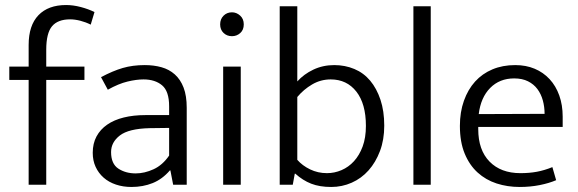

<svg xmlns="http://www.w3.org/2000/svg" viewBox="-20 -735 2298 764"><path d="M243 -715Q271 -715 301.5 -707Q332 -699 356 -687L341 -637Q321 -647 299.5 -652.5Q278 -658 259 -658Q210 -658 187 -630.5Q164 -603 164 -537V-470H316V-417H164V0H94V-417H17V-470H94V-556Q94 -634 133 -674.5Q172 -715 243 -715Z M382 -428Q429 -453 468.5 -464.5Q508 -476 556 -476Q592 -476 622.5 -467.5Q653 -459 675.5 -439Q698 -419 710.5 -386.5Q723 -354 723 -306V0H669L658 -57H656Q626 -22 587.5 -6.5Q549 9 503 9Q470 9 441.5 -0.5Q413 -10 392.5 -28Q372 -46 360.5 -71Q349 -96 349 -127Q349 -164 364 -192Q379 -220 406.5 -239Q434 -258 472.5 -267.5Q511 -277 558 -277H653V-312Q653 -372 625 -395.5Q597 -419 551 -419Q523 -419 487.5 -410.5Q452 -402 409 -378ZM653 -226 575 -225Q492 -223 457 -196Q422 -169 422 -130Q422 -83 451 -64Q480 -45 520 -45Q555 -45 591 -61.5Q627 -78 653 -116Z M868 0V-470H938V0ZM903 -591Q883 -591 869.5 -604Q856 -617 856 -638Q856 -659 869.5 -672.5Q883 -686 903 -686Q921 -686 935.5 -673Q950 -660 950 -638Q950 -616 936 -603.5Q922 -591 903 -591Z M1509 -235Q1509 -179 1492 -134Q1475 -89 1446.5 -57Q1418 -25 1379.5 -8Q1341 9 1298 9Q1252 9 1218.5 -4Q1185 -17 1155 -44H1153L1145 0H1093V-710H1163V-411Q1189 -440 1227 -458Q1265 -476 1310 -476Q1353 -476 1390 -460.5Q1427 -445 1453 -414Q1479 -383 1494 -338Q1509 -293 1509 -235ZM1436 -234Q1436 -322 1398 -370.5Q1360 -419 1296 -419Q1256 -419 1222 -399Q1188 -379 1163 -349V-99Q1183 -76 1214 -61Q1245 -46 1281 -46Q1311 -46 1339 -58Q1367 -70 1388.5 -93.5Q1410 -117 1423 -152Q1436 -187 1436 -234Z M1625 0V-710H1694V0Z M2219 -230H1883V-221Q1883 -138 1928 -92Q1973 -46 2051 -46Q2086 -46 2116 -51.5Q2146 -57 2178 -70L2193 -18Q2165 -6 2127.5 1.5Q2090 9 2048 9Q1999 9 1956 -5Q1913 -19 1880.5 -48.5Q1848 -78 1829 -124Q1810 -170 1810 -234Q1810 -289 1826 -334Q1842 -379 1870.5 -410.5Q1899 -442 1939.5 -459Q1980 -476 2030 -476Q2073 -476 2107.5 -461.5Q2142 -447 2167 -420Q2192 -393 2205.5 -355Q2219 -317 2219 -271ZM2147 -282Q2147 -310 2140 -335.5Q2133 -361 2118.5 -380.5Q2104 -400 2081 -411.5Q2058 -423 2026 -423Q1968 -423 1930.5 -385Q1893 -347 1885 -281Z"/></svg>

Font: Mukta Light
Style: Regular
Weight: 300
Designer: Girish Dalvi and Yashodeep Gholap
Foundry: Ek Type
Version: Version 2.538;PS 1.002;hotconv 16.6.51;makeotf.lib2.5.65220;